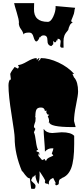

<svg xmlns="http://www.w3.org/2000/svg" viewBox="-20 -1106 539 1227"><path d="M364.7 -814.5 367.7 -839.8Q367.7 -858.4 347.7 -858.4V-847.7L341.3 -848.6Q338.9 -835 329.6 -835L320.3 -844.7V-823.7L308.1 -811.5Q282.2 -815.9 283.2 -848.6Q283.7 -879.9 258.8 -879.9Q243.7 -879.9 235.8 -866.2L231.9 -869.1Q231.9 -861.8 225.1 -851.6Q218.3 -841.3 212.2 -841.3Q206.1 -841.3 201.7 -850.1Q197.3 -858.9 194.3 -869.6Q187.5 -897.9 166.5 -897.9Q132.8 -897.9 129.9 -884.8Q128.4 -900.4 114.3 -919.2Q100.1 -938 100.1 -960H101.1Q101.1 -981 86.9 -1026.4Q72.8 -1071.8 70.3 -1085.9H198.2L197.3 -1049.3Q194.8 -966.3 285.6 -966.3Q304.7 -966.3 320.1 -999.3Q335.4 -1032.2 335.4 -1060.1L335 -1067.4L460.4 -1056.2Q455.6 -1043.9 455.1 -1032.5Q454.6 -1021 444.6 -997.6Q434.6 -974.1 434.6 -970.7L444.8 -960Q434.1 -960 426.3 -944.6Q418.5 -929.2 416 -914.6Q397.5 -894 391.6 -878.4Q385.7 -862.8 385.7 -841.3L386.2 -801.3H376.5Q364.7 -801.3 364.7 -814.5ZM453.1 -332.5 463.4 -293.9H441.4Q296.4 -293.9 294.4 -325.7L290.5 -318.8Q293.5 -326.2 293.5 -336.4Q293.5 -346.7 285.2 -362.3L294.4 -373H285.2L276.4 -385.3V-400.4L267.1 -396Q264.6 -418.9 242.2 -418.9Q219.7 -418.9 212.9 -405.8Q206.1 -392.6 206.1 -363.8L204.1 -365.2Q207.5 -358.4 207.5 -348.6L206.1 -330.1Q205.1 -325.7 200.9 -314.7Q196.8 -303.7 196.8 -293.9L206.1 -282.2L196.8 -260.7Q204.6 -243.2 209.5 -203.6Q214.4 -164.1 223.6 -147H214.4V-136.7Q230.5 -136.7 230.5 -124.5H228.5Q223.6 -124.5 223.6 -112.8L249 -83L267.1 -90.3V-81.1L276.4 -80.1Q276.4 -92.8 305.7 -104.5Q317.4 -108.9 320.8 -112.8L311 -124.5Q320.8 -149.9 320.8 -155.8V-158.2H311Q285.2 -158.2 267.1 -136.7Q267.1 -160.6 262.9 -208.7Q258.8 -256.8 258.8 -282.2Q277.8 -255.9 314 -255.9L374.5 -260.7Q433.6 -260.7 454.1 -237.8V-185.5Q454.1 -80.6 434.6 -30.3Q415.5 17.6 375.5 31.7Q373 36.1 367.2 37.6Q355.5 40.5 355.5 67.4Q355.5 74.7 337.9 78.6L329.1 65.9L337.9 67.4L319.8 30.8Q302.7 38.1 297.4 46.1Q292 54.2 292 61.8Q292 69.3 292.7 73Q293.5 76.7 293.5 79.6Q293.5 67.4 276.4 67.4Q269 67.4 266.1 56.6L269 52.2Q269 44.4 258.5 28.3Q248 12.2 240.7 0.7Q233.4 -10.7 232.4 -11.7Q233.4 -6.3 233.4 14.4Q233.4 35.2 226.6 70.3Q218.8 63.5 212.4 44.7Q206.1 25.9 206.1 10.7L196.8 22.5H188L189.9 23.4L179.2 44.4Q179.2 50.3 193.1 61.8Q207 73.2 207 81.5Q207 89.8 204.6 95.7Q202.1 101.6 194.8 101.1L179.2 100.1L170.4 33.2Q160.2 33.2 151.9 24.2Q143.6 15.1 139.9 10.7Q136.2 6.3 130.6 -2Q125 -10.3 123.5 -11.7L121.1 -10.3Q73.7 -122.1 73.7 -225.6Q73.7 -250.5 54 -372.8Q34.2 -495.1 34.2 -560.1Q34.2 -585.9 45.4 -600.1L47.9 -594.2L49.8 -596.7L45.4 -633.8Q53.7 -653.8 73.7 -678.2L94.7 -667.5L101.1 -678.2L94.7 -690.4Q115.7 -690.4 153.3 -712.6Q190.9 -734.9 214.4 -734.9V-724.6Q219.2 -724.6 222.2 -729.7Q225.1 -734.9 232.4 -734.9L223.6 -712.9Q240.7 -728 240.7 -734.9Q293 -734.9 353.5 -706.5Q414.1 -678.2 454.1 -633.8H442.9L454.1 -608.9V-610.8Q479 -582.5 479 -520.5Q479 -499 466.1 -436Q453.1 -373 453.1 -332.5ZM223.6 -112.8 232.4 -124.5Q232.4 -112.8 223.6 -112.8ZM232.4 -124.5H230.5L232.4 -132.3ZM290.5 -318.8Q288.1 -314 286.6 -312.5ZM286.1 -311.5 285.2 -310.1Z"/></svg>

Font: Butcherman
Style: Regular
Weight: 400
Version: Version 001.004